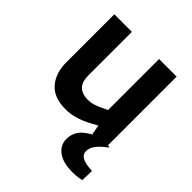

<svg xmlns="http://www.w3.org/2000/svg" viewBox="-197 -636 974 974"><g transform="rotate(45 290.0 -149.5)"><path d="M229 8Q144 8 103.5 -39.5Q63 -87 63 -165V-508H189V-196Q189 -149 211 -127.5Q233 -106 276 -106Q295 -106 312.5 -111.5Q330 -117 348 -125L384 -142V-508H510V0H414L400 -83L426 -63L371 -33Q334 -13 298.5 -2.5Q263 8 229 8ZM480 209Q410 209 374 181.5Q338 154 338 111Q338 82 352 57Q366 32 402 10L444 -15H521V-10Q487 15 469.5 37.5Q452 60 452 85Q452 107 473 119.5Q494 132 545 134L543 202Q535 203 519.5 206Q504 209 480 209Z"/></g></svg>

Font: REM Medium
Style: Regular
Weight: 500
Designer: Octavio Pardo
Foundry: Ashler Design
Version: Version 1.005;gftools[0.9.28]